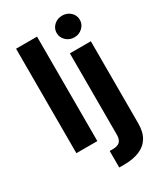

<svg xmlns="http://www.w3.org/2000/svg" viewBox="-233 -858 1000 1158"><g transform="rotate(-30 267.0 -279.0)"><path d="M206.5 -727.5V0H60.5V-727.5ZM327.6 -541H473.6V30.8Q473.6 91.3 450 129.6Q426.3 168 381.8 186Q337.4 204.1 275.4 204.1H241.2V88.9H262.7Q297.9 88.9 312.7 73.2Q327.6 57.6 327.6 26.4ZM400.4 -610.8Q366.7 -610.8 343.3 -633.1Q319.8 -655.3 319.8 -686.5Q319.8 -718.3 343.3 -740Q366.7 -761.7 400.4 -761.7Q434.1 -761.7 457.5 -740Q481 -718.3 481 -686.5Q481 -655.3 457.5 -633.1Q434.1 -610.8 400.4 -610.8Z"/></g></svg>

Font: Inter 17pt
Style: Bold
Weight: 700
Version: Version 4.001;git-66647c0bb